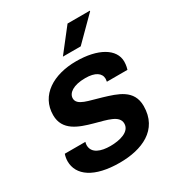

<svg xmlns="http://www.w3.org/2000/svg" viewBox="-175 -836 891 962"><g transform="rotate(-30 270.5 -355.5)"><path d="M256 -591H359L488 -720V-723H359ZM238 12C365 12 483 -36 483 -175C483 -269 402 -292 326 -315C258 -336 194 -343 194 -385C194 -415 228 -442 299 -442C356 -442 386 -421 386 -388C386 -384 385 -379 384 -372H503C504 -374 510 -395 510 -416C510 -490 427 -538 301 -538C170 -538 67 -476 67 -361C67 -272 147 -245 223 -224C291 -205 355 -194 355 -147C355 -100 294 -84 239 -84C185 -84 137 -100 137 -147C137 -150 138 -159 140 -165H21C18 -157 14 -141 14 -125C14 -44 90 12 238 12Z"/></g></svg>

Font: Archivo SemiBold
Style: Italic
Weight: 600
Italic angle: -10°
Designer: Hector Gatti
Foundry: Omnibus-Type
Version: Version 2.001